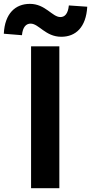

<svg xmlns="http://www.w3.org/2000/svg" viewBox="-71 -983 476 1003"><path d="M91.3 0H239V-740.8H91.3ZM249.1 -790.9C324.3 -790.9 378.7 -840.2 384.8 -947.9L288.7 -954.6C284.3 -910.9 267.5 -893.9 244.4 -893.9C201.7 -893.9 166.4 -962.8 85.1 -962.8C9.4 -962.8 -46 -912.7 -51.1 -806.8L43.7 -799.1C47.7 -842.8 65.9 -859.6 89 -859.6C132 -859.6 166.4 -790.9 249.1 -790.9Z"/></svg>

Font: Source Han Sans JP VF
Style: Regular
Weight: 250
Designer: Ryoko NISHIZUKA 西塚涼子 (kana, bopomofo & ideographs); Paul D. Hunt (Latin, Greek & Cyrillic); Sandoll Communications 산돌커뮤니
Foundry: Adobe
Version: Version 2.004;hotconv 1.0.118;makeotfexe 2.5.65603